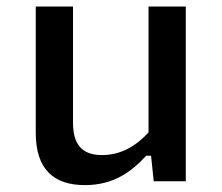

<svg xmlns="http://www.w3.org/2000/svg" viewBox="-20 -540 660 572"><path d="M86.5 -520.5V-144.5C86.5 -34.5 141 11.5 233 11.5C318 11.5 371.5 -28 415.5 -76H430L438 0H533.5V-520.5H422.5V-145.5C385 -104.5 339.5 -78 284 -78C236 -78 197.5 -98 197.5 -174V-520.5Z"/></svg>

Font: Monaspace Neon Medium
Style: Regular
Weight: 500
Designer: Riley Cran & the Lettermatic Team
Foundry: Lettermatic
Version: Version 1.200 (Monaspace Neon)